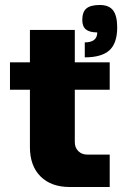

<svg xmlns="http://www.w3.org/2000/svg" viewBox="-20 -750 510 770"><path d="M280 -180Q280 -158 294 -144Q308 -130 330 -130H420V0H260Q185 0 142.5 -42.5Q100 -85 100 -160V-390H20V-500H100V-630H280V-500H420V-390H280ZM450 -640Q450 -577 419 -548.5Q388 -520 320 -520V-580Q370 -580 370 -620Q339 -620 324.5 -632Q310 -644 310 -670Q310 -702 326.5 -716Q343 -730 380 -730Q417 -730 433.5 -708.5Q450 -687 450 -640Z"/></svg>

Font: Fivo Sans Modern Heavy
Style: Regular
Weight: 900
Designer: Alexander Slobzheninov
Foundry: Alexander Slobzheninov
Version: 1.0